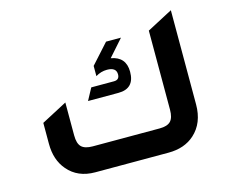

<svg xmlns="http://www.w3.org/2000/svg" viewBox="-93 -775 1082 904"><g transform="rotate(-15 448.5 -322.5)"><path d="M682.1 -579.1 807.1 -645V-186Q807.1 -95.2 750 -43.9Q701.2 0 623 0H266.1Q181.2 0 132.8 -57.1Q89.8 -106.9 89.8 -186V-288.1L214.8 -354V-193.8Q214.8 -153.8 231.4 -137.5Q248 -121.1 286.1 -121.1H611.8Q649.9 -121.1 666 -137.9Q682.1 -154.8 682.1 -193.8ZM475.1 -500Q546.9 -487.8 546.9 -415Q546.9 -333 467.8 -333H319.8L351.1 -391.1H461.9Q488.8 -391.1 488.8 -418Q488.8 -452.1 443.8 -452.1Q414.1 -452.1 388.2 -436V-485.8L474.1 -581.1H546.9Z"/></g></svg>

Font: Tajawal
Style: Bold
Weight: 700
Designer: Boutros Fonts
Foundry: Created by Boutros International 2017
Version: Version 1.700